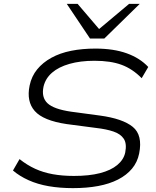

<svg xmlns="http://www.w3.org/2000/svg" viewBox="-20 -964 808 992"><path d="M357 8Q289 8 231.5 -2Q174 -12 127.5 -33Q81 -54 47 -83L81 -142Q120 -111 161.5 -92Q203 -73 252.5 -64Q302 -55 362 -55Q441 -55 497 -69.5Q553 -84 586 -111.5Q619 -139 627 -176Q636 -222 619.5 -247Q603 -272 566 -284.5Q529 -297 476 -303L324 -323Q203 -341 159.5 -390.5Q116 -440 133 -522Q143 -570 172 -605.5Q201 -641 245.5 -665.5Q290 -690 347.5 -701.5Q405 -713 473 -713Q567 -713 635 -688.5Q703 -664 746 -618L712 -560Q665 -608 608.5 -629Q552 -650 468 -650Q395 -650 339 -634Q283 -618 249 -588.5Q215 -559 205 -517Q193 -461 225.5 -430.5Q258 -400 347 -387L496 -367Q614 -351 666 -308.5Q718 -266 699 -171Q690 -126 662 -92.5Q634 -59 590 -36.5Q546 -14 487.5 -3Q429 8 357 8ZM445 -765 325 -944H381L492 -814L647 -944H702L519 -765Z"/></svg>

Font: Nunito Sans 10pt Expanded Light
Style: Italic
Weight: 300
Width: 7
Italic angle: -9°
Designer: Vernon Adams
Foundry: Vernon Adams
Version: Version 3.101;gftools[0.9.27]